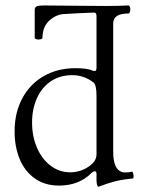

<svg xmlns="http://www.w3.org/2000/svg" viewBox="-20 -678 531 713"><path d="M144 -657.7Q181.6 -657.7 256.8 -656.7Q332 -655.8 369.6 -655.8Q418 -655.8 457 -657.7Q460 -657.7 461.9 -653.3Q463.9 -648.9 463.9 -643.1Q463.9 -636.7 461.9 -632.3Q460 -627.9 457 -627.9Q400.4 -627.9 400.4 -591.3V-112.8Q400.4 -75.7 411.9 -56.6Q423.3 -37.6 444.8 -37.6Q458 -37.6 470.7 -40.5Q472.7 -41 474.4 -34.4Q476.1 -27.8 476.1 -22Q476.1 -15.1 473.1 -15.1Q436 -11.7 408.4 -4.9Q380.9 2 345.7 15.6Q342.8 15.6 340.6 8.8Q338.4 2 338.4 -8.8V-30.8Q338.4 -42 333 -42Q326.2 -42 319.3 -35.2Q272.9 11.2 199.2 11.2Q146.5 11.2 109.1 -15.4Q71.8 -42 53 -87.6Q34.2 -133.3 34.2 -189.9Q34.2 -259.8 63 -313.2Q91.8 -366.7 143.1 -395.8Q194.3 -424.8 259.8 -424.8Q303.7 -424.8 323.7 -416Q327.6 -414.1 331.1 -414.1Q338.4 -414.1 338.4 -426.3V-617.7Q338.4 -631.3 329.6 -631.3Q309.1 -630.9 271.2 -628.9Q233.4 -627 212.4 -625.5Q188 -622.6 167 -605Q137.7 -581.1 137.7 -537.6Q137.7 -534.7 133.3 -533Q128.9 -531.2 123.5 -531.2Q117.7 -531.2 113.3 -533Q108.9 -534.7 108.9 -537.6V-640.6Q108.9 -650.9 116 -654.3Q123 -657.7 144 -657.7ZM240.7 -38.1Q259.3 -38.1 277.3 -43.7Q295.4 -49.3 310.5 -60.1Q338.4 -79.1 338.4 -105V-321.8Q338.4 -363.3 326.7 -372.1Q291.5 -398.9 248.5 -398.9Q202.6 -398.9 168.9 -376.2Q135.3 -353.5 117.2 -313.5Q99.1 -273.4 99.1 -223.1Q99.1 -170.9 117.7 -128.7Q136.2 -86.4 168.5 -62.3Q200.7 -38.1 240.7 -38.1Z"/></svg>

Font: JuniusX Light
Style: Regular
Weight: 300
Designer: Peter S. Baker
Foundry: Briery Creek Software
Version: Version 1.008